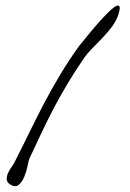

<svg xmlns="http://www.w3.org/2000/svg" viewBox="-20 -664 463 684"><path d="M14.6 -7.8Q3.9 -15.6 3.9 -26.4Q3.9 -37.1 8.8 -47.9Q13.7 -58.6 21 -68.8Q28.3 -79.1 31.2 -85Q61.5 -144.5 87.4 -197.8Q113.3 -251 139.6 -300.8Q166 -350.6 195.3 -399.4Q224.6 -448.2 261.7 -500Q311.5 -562.5 346.7 -600.6Q361.3 -616.2 374.5 -628.4Q387.7 -640.6 396 -643.6Q404.3 -646.5 406.2 -639.2Q408.2 -631.8 400.4 -608.4Q392.6 -586.9 377.4 -566.9Q362.3 -546.9 343.8 -527.8Q325.2 -508.8 307.1 -490.2Q289.1 -471.7 277.3 -454.1Q246.1 -408.2 221.7 -367.7Q197.3 -327.1 175.3 -285.6Q153.3 -244.1 131.8 -199.2Q110.4 -154.3 85 -99.6Q82 -92.8 78.1 -72.8Q74.2 -52.7 66.4 -34.2Q58.6 -15.6 46.4 -5.4Q34.2 4.9 14.6 -7.8Z"/></svg>

Font: Give You Glory
Style: Regular
Weight: 400
Designer: Kimberly Geswein
Foundry: Kimberly Geswein
Version: Version 1.002